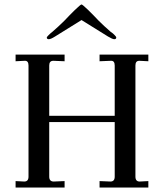

<svg xmlns="http://www.w3.org/2000/svg" viewBox="-20 -842 736 862"><path d="M50 0V-29L89 -27Q108 -27 108 -49V-548Q108 -559 103.5 -564.5Q99 -570 89 -569L50 -567V-597H270V-567L221 -569H219Q201 -569 201 -548V-322H495V-548Q495 -559 490.5 -564.5Q486 -570 476 -569L427 -567V-597H646V-567L607 -569H605Q588 -569 588 -548V-49Q588 -27 607 -27L646 -29V0H427V-29L476 -27Q495 -27 495 -49V-294H201V-49Q201 -27 221 -27L270 -29V0ZM190 -674Q190 -676 198 -684Q208 -694 215 -699Q246 -726 269 -749L292 -773L316 -797Q342 -822 346 -822Q350 -822 376 -797L400 -773L423 -749Q446 -726 477 -699Q488 -692 495 -684Q502 -677 502 -674Q502 -666 493 -666Q485 -666 465 -678L346 -752L227 -678Q208 -666 199 -666Q190 -666 190 -674Z"/></svg>

Font: UnnaRegular
Style: Regular
Weight: 400
Designer: Jorge de Buen Unna
Foundry: Omnibus-Type
Version: Version 2.008;hotconv 1.0.109;makeotfexe 2.5.65596